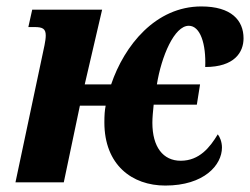

<svg xmlns="http://www.w3.org/2000/svg" viewBox="-20 -566 776 596"><path d="M493 10C614 10 669 -54 669 -108C669 -126 662 -142 656 -149C632 -109 599 -67 541 -67C486 -67 453 -110 453 -185C453 -202 455 -220 457 -241H591L601 -304H467C481 -391 521 -486 566 -486C602 -486 620 -429 617 -358C708 -358 736 -404 736 -447C736 -503 698 -546 605 -546C463 -546 366 -425 325 -304H243L297 -536H80L68 -482H87C112 -482 122 -477 122 -456C122 -439 116 -416 110 -387L28 0H178L228 -238H308C305 -223 304 -208 304 -186C304 -54 390 10 493 10Z"/></svg>

Font: Noto Serif Condensed Extra
Style: Italic
Weight: 800
Width: 3
Italic angle: -12°
Designer: Monotype Design Team
Foundry: Monotype Imaging Inc.
Version: Version 1.901